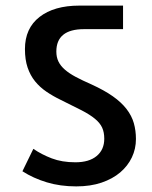

<svg xmlns="http://www.w3.org/2000/svg" viewBox="-20 -655 542 685"><path d="M419 -635V-551H280Q181 -551 181 -471Q181 -451 188.5 -435.5Q196 -420 211.5 -406.5Q227 -393 250.5 -380.5Q274 -368 306 -354Q352 -333 382.5 -311.5Q413 -290 431.5 -266Q450 -242 457.5 -215.5Q465 -189 465 -159Q465 -124 450.5 -93.5Q436 -63 409 -40Q382 -17 342.5 -3.5Q303 10 252 10Q195 10 147 -4.5Q99 -19 60 -44L99 -124Q128 -104 164.5 -90Q201 -76 249 -76Q298 -76 325 -98.5Q352 -121 352 -160Q352 -183 344.5 -199.5Q337 -216 319 -231Q301 -246 271 -261.5Q241 -277 196 -299Q169 -312 145.5 -328Q122 -344 105 -365Q88 -386 78.5 -414Q69 -442 69 -480Q69 -554 121 -594.5Q173 -635 263 -635Z"/></svg>

Font: Ek Mukta SemiBold
Style: Regular
Weight: 600
Designer: Girish Dalvi and Yashodeep Gholap
Foundry: Ek Type
Version: Version 2.538;PS 1.002;hotconv 16.6.51;makeotf.lib2.5.65220;